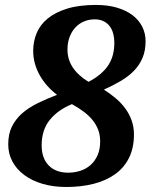

<svg xmlns="http://www.w3.org/2000/svg" viewBox="-20 -744 607 774"><path d="M247.1 9.8Q194.3 9.8 151.4 -2.9Q108.4 -15.6 77.6 -38.6Q46.9 -61.5 30 -93Q13.2 -124.5 13.2 -162.1Q13.2 -204.1 28.3 -234.4Q43.5 -264.6 69.8 -287.6Q96.2 -310.5 132.1 -328.1Q168 -345.7 210 -361.8Q188.5 -377.9 170.9 -397.7Q153.3 -417.5 140.6 -439.9Q127.9 -462.4 120.8 -487.3Q113.8 -512.2 113.8 -539.1Q113.8 -576.7 127.7 -610.4Q141.6 -644 172.1 -669.2Q202.6 -694.3 250.7 -709.2Q298.8 -724.1 367.2 -724.1Q414.6 -724.1 451.7 -713.1Q488.8 -702.1 514.4 -682.6Q540 -663.1 553.5 -636.2Q566.9 -609.4 566.9 -578.1Q566.9 -540 554.7 -511Q542.5 -481.9 520.3 -459Q498 -436 467 -417.7Q436 -399.4 398.9 -382.8Q424.8 -366.2 447 -347.4Q469.2 -328.6 485.4 -306.4Q501.5 -284.2 510.7 -258.3Q520 -232.4 520 -202.1Q520 -147.5 500 -107.4Q480 -67.4 443.6 -41.5Q407.2 -15.6 357.2 -2.9Q307.1 9.8 247.1 9.8ZM254.9 -47.9Q281.2 -47.9 304.7 -55.7Q328.1 -63.5 345.7 -79.3Q363.3 -95.2 373.5 -118.7Q383.8 -142.1 383.8 -173.8Q383.8 -198.2 376.5 -218.8Q369.1 -239.3 355 -257.6Q340.8 -275.9 319.6 -292.2Q298.3 -308.6 270 -324.2Q212.9 -300.8 180.4 -260.3Q147.9 -219.7 147.9 -158.2Q147.9 -106.4 176.3 -77.1Q204.6 -47.9 254.9 -47.9ZM440.9 -570.8Q440.9 -591.3 436.3 -608.6Q431.6 -626 421.9 -638.7Q412.1 -651.4 397.2 -658.7Q382.3 -666 361.8 -666Q338.4 -666 318.4 -657.5Q298.3 -648.9 283.7 -633.1Q269 -617.2 260.5 -594.7Q252 -572.3 252 -543.9Q252 -465.8 336.9 -414.1Q365.7 -429.2 385.7 -446.5Q405.8 -463.9 418 -483.4Q430.2 -502.9 435.5 -524.9Q440.9 -546.9 440.9 -570.8Z"/></svg>

Font: Droid Serif
Style: Bold Italic
Weight: 700
Italic angle: -12°
Designer: Monotype Design team
Foundry: Monotype Imaging Inc.
Version: Version 1.03